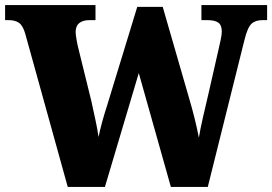

<svg xmlns="http://www.w3.org/2000/svg" viewBox="-26 -734 1069 754"><path d="M73 -602Q64 -633 49 -644Q34 -655 7 -655H-6V-714H349V-655H327Q271 -655 271 -608Q271 -600 274.5 -579Q278 -558 282 -543L333 -336Q340 -304 348.5 -264.5Q357 -225 361 -196Q367 -225 375 -254.5Q383 -284 395 -321L513 -707H613L715 -354Q729 -307 739 -266Q749 -225 755 -193Q760 -225 771 -273Q782 -321 792 -363L832 -539Q836 -556 840.5 -577Q845 -598 845 -610Q845 -635 831.5 -645Q818 -655 787 -655H765V-714H1023V-655H1005Q977 -655 961.5 -640.5Q946 -626 934 -577L790 0H645L519 -447L386 0H240Z"/></svg>

Font: Noto Serif SemiCondensed Black
Style: Regular
Weight: 900
Width: 4
Designer: Monotype Design Team
Foundry: Monotype Imaging Inc.
Version: Version 2.014; ttfautohint (v1.8.4.7-5d5b)